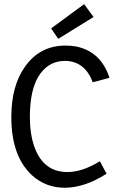

<svg xmlns="http://www.w3.org/2000/svg" viewBox="-20 -888 552 919"><path d="M302.7 -64.5Q187.5 -64.5 144.5 -185.5Q123 -246.1 123 -328.1Q123 -513.7 212.9 -574.2Q248 -596.7 292 -596.7Q386.7 -594.7 423.8 -494.1L503.9 -515.6Q463.9 -639.6 346.7 -665Q321.3 -669.9 293.9 -669.9Q169.9 -669.9 98.6 -567.4Q34.2 -475.6 34.2 -328.1Q34.2 -137.7 135.7 -46.9Q200.2 10.7 291 10.7Q386.7 9.8 490.2 -56.6L458 -116.2Q374 -64.5 302.7 -64.5ZM427.7 -806.6 382.8 -868.2 224.6 -752 258.8 -702.1Z"/></svg>

Font: Yaldevi Colombo Medium
Style: Regular
Weight: 500
Designer: Sol Matas, Denzil Rajitha, Kosala Senevirathne and Pathum Egodawatta
Foundry: Mooniak
Version: Version 1.020 ; ttfautohint (v1.6)